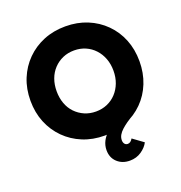

<svg xmlns="http://www.w3.org/2000/svg" viewBox="-160 -853 1131 1200"><g transform="rotate(-20 406.0 -252.5)"><path d="M384 100Q384 68 398.5 40Q413 12 439.5 -11.5Q466 -35 500.5 -55.5Q535 -76 576 -96L610 -49Q587 -35 566.5 -20.5Q546 -6 529.5 9Q513 24 504 40Q495 56 495 74Q495 89 502.5 98.5Q510 108 523 108Q533 108 541 102Q549 96 556 84L626 135Q611 165 577.5 188Q544 211 500 211Q450 211 417 180.5Q384 150 384 100ZM43 -353Q43 -432 70 -498Q97 -564 146 -613Q195 -662 261 -689Q327 -716 406 -716Q485 -716 551 -689Q617 -662 666 -613Q715 -564 741.5 -498Q768 -432 768 -353Q768 -275 741.5 -208.5Q715 -142 666 -93Q617 -44 551 -17Q485 10 406 10Q327 10 261 -17Q195 -44 146 -93Q97 -142 70 -208Q43 -274 43 -353ZM595 -353Q595 -397 581 -434Q567 -471 541.5 -498.5Q516 -526 481.5 -541Q447 -556 406 -556Q365 -556 330.5 -541Q296 -526 270 -498.5Q244 -471 230.5 -434Q217 -397 217 -353Q217 -309 230.5 -271.5Q244 -234 270 -207Q296 -180 330.5 -165Q365 -150 406 -150Q447 -150 481.5 -165Q516 -180 541.5 -207.5Q567 -235 581 -272Q595 -309 595 -353Z"/></g></svg>

Font: Our Lexend
Style: Bold
Weight: 700
Designer: Bonnie Shaver-Troup, Thomas Jockin
Foundry: Lexend
Version: Version 1.007